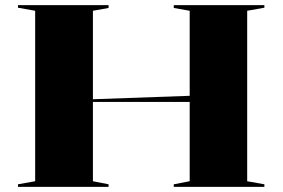

<svg xmlns="http://www.w3.org/2000/svg" viewBox="-20 -728 1101 748"><path d="M1010 -708V-698L943 -686V-22L1010 -10V0H657V-10L719 -22V-686L657 -697V-708ZM403 -708V-697L342 -686V-22L403 -10V0H50V-10L117 -22V-686L50 -698V-708ZM726 -355V-331H332V-341Z"/></svg>

Font: Kalnia SemiExpanded Medium
Style: Regular
Weight: 500
Width: 6
Designer: Frida Medrano
Foundry: Frida Medrano
Version: Version 1.105